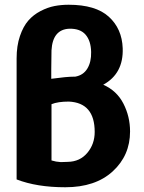

<svg xmlns="http://www.w3.org/2000/svg" viewBox="-20 -771 608 809"><path d="M497 -568Q501 -461 415 -414Q472 -389 500 -334.5Q528 -280 528 -217Q528 -116 455 -49Q382 18 255 18Q135 18 50 -15V-525Q50 -578 64 -619Q78 -660 99.5 -684.5Q121 -709 151 -724.5Q181 -740 209.5 -745.5Q238 -751 269 -751Q383 -751 438.5 -700.5Q494 -650 497 -568ZM379 -215Q379 -338 270 -343Q224 -343 197 -332V-95Q216 -89 236 -88Q241 -88 251.5 -88.5Q262 -89 266 -89Q317 -90 348 -127Q379 -164 379 -215ZM196 -439Q261 -448 293 -448H297Q331 -454 348 -482Q365 -510 364 -552Q363 -599 340.5 -625Q318 -651 272 -650Q202 -647 197 -559Q197 -546 196.5 -520Q196 -494 196 -480Z"/></svg>

Font: Repo
Style: Bold
Weight: 700
Designer: Stefan Peev
Foundry: Context Ltd
Version: Version 001.000